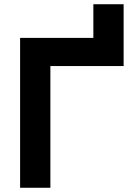

<svg xmlns="http://www.w3.org/2000/svg" viewBox="-20 -887 623 907"><path d="M75 0V-708H421V-867H564V-575H218V0Z"/></svg>

Font: Onest
Style: Bold
Weight: 700
Designer: Dmitri Voloshin, Andrey Kudryavtsev
Foundry: Dmitri Voloshin, Andrey Kudryavtsev
Version: Version 1.000;gftools[0.9.33]